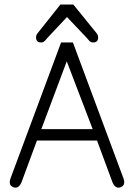

<svg xmlns="http://www.w3.org/2000/svg" viewBox="-20 -820 624 855"><path d="M48.8 15.6Q41 15.6 32.2 9.8Q23.4 3.9 23.4 -8.8Q23.4 -15.6 26.4 -24.4L252 -630.9H304.7L530.3 -24.4Q533.2 -15.6 533.2 -8.8Q533.2 3.9 524.4 9.8Q515.6 15.6 507.8 15.6Q491.2 15.6 481.4 -6.8L412.1 -194.3H144.5L75.2 -6.8Q65.4 15.6 48.8 15.6ZM277.3 -546.9 164.1 -245.1H392.6ZM146.5 -670.9 249 -799.8H306.6L411.1 -670.9Q417 -663.1 417 -653.3Q417 -630.9 394.5 -630.9Q389.6 -630.9 385.3 -632.8Q380.9 -634.8 379.4 -636.2Q377.9 -637.7 373 -643.6Q368.2 -649.4 367.2 -650.4L278.3 -744.1L190.4 -650.4Q188.5 -648.4 185.5 -644.5Q182.6 -640.6 180.7 -639.2Q178.7 -637.7 176.3 -635.3Q173.8 -632.8 170.4 -631.8Q167 -630.9 163.1 -630.9Q140.6 -630.9 140.6 -653.3Q140.6 -663.1 146.5 -670.9Z"/></svg>

Font: Jura
Style: Book
Weight: 400
Version: Version 2.3